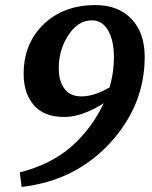

<svg xmlns="http://www.w3.org/2000/svg" viewBox="-20 -727 598 755"><path d="M58 -49Q181 -81 260 -150Q339 -219 388 -321Q302 -267 233 -267Q153 -267 113 -313.5Q73 -360 73 -436Q73 -556 151.5 -631.5Q230 -707 355 -707Q445 -707 497 -652.5Q549 -598 549 -503Q549 -313 412.5 -164.5Q276 -16 65 8ZM211 -459Q211 -408 233.5 -378Q256 -348 300 -348Q347 -348 403 -379L411 -383Q428 -443 428 -501Q428 -568 405 -607.5Q382 -647 341 -647Q287 -647 249 -589Q211 -531 211 -459Z"/></svg>

Font: Volkhov
Style: Bold Italic
Weight: 700
Designer: Cyreal (www.cyreal.org)
Foundry: Cyreal (www.cyreal.org)
Version: Version 1.001